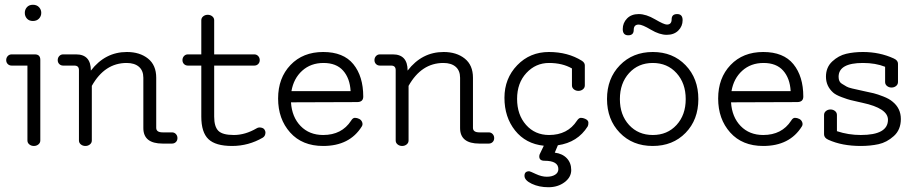

<svg xmlns="http://www.w3.org/2000/svg" viewBox="-20 -602 3841 805"><path d="M149 -13Q149 -3 141 3.5Q133 10 122 10Q111 10 103 3.5Q95 -3 95 -13V-327H29Q19 -327 12.5 -333.5Q6 -340 6 -350Q6 -360 12.5 -367Q19 -374 29 -374H126Q149 -374 149 -351ZM93 -524Q84 -534 84 -548Q84 -562 93 -572Q102 -582 118 -582Q134 -582 143.5 -572Q153 -562 153 -548Q153 -534 143.5 -524Q134 -514 118 -514Q102 -514 93 -524Z M292 -327H245Q235 -327 228.5 -333.5Q222 -340 222 -350Q222 -360 228.5 -367Q235 -374 245 -374H299Q361 -374 361 -306Q421 -384 512 -384Q566 -384 600.5 -356.5Q635 -329 635 -276V-66Q635 -47 662 -47H701Q711 -47 717.5 -40Q724 -33 724 -23Q724 -13 717.5 -6.5Q711 0 701 0H662Q581 0 581 -65V-276Q581 -306 562.5 -322Q544 -338 511 -338Q419 -338 365 -242V-13Q365 -3 357 3.5Q349 10 338 10Q327 10 319 3.5Q311 -3 311 -13V-308Q311 -327 292 -327Z M1093 -47Q1093 -32 1082 -25Q1022 10 953 10Q884 10 854 -18.5Q824 -47 824 -113V-327H768Q758 -327 751.5 -333.5Q745 -340 745 -350Q745 -360 751.5 -367Q758 -374 768 -374H824V-517Q824 -527 832 -533.5Q840 -540 851 -540Q862 -540 870 -533.5Q878 -527 878 -517V-374H1046Q1056 -374 1062.5 -367Q1069 -360 1069 -350Q1069 -340 1062.5 -333.5Q1056 -327 1046 -327H878V-113Q878 -71 895.5 -53.5Q913 -36 960.5 -36Q1008 -36 1056 -64Q1064 -69 1074.5 -67Q1085 -65 1089 -58.5Q1093 -52 1093 -47Z M1202 -220H1450Q1447 -274 1418.5 -306Q1390 -338 1336.5 -338Q1283 -338 1247 -305.5Q1211 -273 1202 -220ZM1452 -96Q1459 -108 1468 -108Q1477 -108 1486 -103.5Q1495 -99 1498.5 -89.5Q1502 -80 1497 -72Q1446 10 1335 10Q1247 10 1196.5 -46.5Q1146 -103 1146 -189Q1146 -275 1198 -329.5Q1250 -384 1335 -384Q1420 -384 1461.5 -333Q1503 -282 1503 -197Q1503 -174 1477 -174L1200 -173Q1204 -111 1240.5 -73.5Q1277 -36 1335 -36Q1413 -36 1452 -96Z M1620 -327H1573Q1563 -327 1556.5 -333.5Q1550 -340 1550 -350Q1550 -360 1556.5 -367Q1563 -374 1573 -374H1627Q1689 -374 1689 -306Q1749 -384 1840 -384Q1894 -384 1928.5 -356.5Q1963 -329 1963 -276V-66Q1963 -47 1990 -47H2029Q2039 -47 2045.5 -40Q2052 -33 2052 -23Q2052 -13 2045.5 -6.5Q2039 0 2029 0H1990Q1909 0 1909 -65V-276Q1909 -306 1890.5 -322Q1872 -338 1839 -338Q1747 -338 1693 -242V-13Q1693 -3 1685 3.5Q1677 10 1666 10Q1655 10 1647 3.5Q1639 -3 1639 -13V-308Q1639 -327 1620 -327Z M2199 116Q2202 116 2226.5 127.5Q2251 139 2272.5 139Q2294 139 2307.5 130.5Q2321 122 2321 107Q2321 72 2263 72Q2241 72 2241 54Q2241 46 2247 36L2260 9Q2184 1 2139.5 -55Q2095 -111 2095 -192Q2095 -273 2148.5 -328.5Q2202 -384 2281.5 -384Q2361 -384 2420 -347Q2432 -339 2432 -328V-244Q2432 -234 2424 -227.5Q2416 -221 2405 -221Q2394 -221 2386 -227.5Q2378 -234 2378 -244V-315Q2338 -338 2282 -338Q2226 -338 2187 -296Q2148 -254 2148 -187.5Q2148 -121 2185.5 -78.5Q2223 -36 2282 -36Q2360 -36 2399 -96Q2407 -108 2415.5 -108Q2424 -108 2433 -104Q2447 -98 2447 -87.5Q2447 -77 2444 -72Q2402 -5 2319 7L2306 38Q2338 42 2356.5 61.5Q2375 81 2375 111Q2375 141 2347 162Q2319 183 2279.5 183Q2240 183 2209.5 168.5Q2179 154 2179 135Q2179 116 2199 116Z M2717 -36Q2778 -36 2816.5 -78Q2855 -120 2855 -186.5Q2855 -253 2816.5 -295.5Q2778 -338 2717 -338Q2656 -338 2617.5 -295.5Q2579 -253 2579 -186.5Q2579 -120 2617.5 -78Q2656 -36 2717 -36ZM2578.5 -45.5Q2525 -101 2525 -187Q2525 -273 2579 -328.5Q2633 -384 2717 -384Q2801 -384 2854.5 -328.5Q2908 -273 2908 -186.5Q2908 -100 2854.5 -45Q2801 10 2716.5 10Q2632 10 2578.5 -45.5ZM2658 -499Q2637 -499 2637 -476.5Q2637 -454 2614 -454Q2591 -454 2591 -480Q2591 -506 2609 -524.5Q2627 -543 2658 -543Q2689 -543 2726.5 -521Q2764 -499 2776 -499Q2796 -499 2796 -521Q2796 -543 2819 -543Q2842 -543 2842 -517.5Q2842 -492 2824 -474Q2806 -456 2775.5 -456Q2745 -456 2709 -477.5Q2673 -499 2658 -499Z M3047 -220H3295Q3292 -274 3263.5 -306Q3235 -338 3181.5 -338Q3128 -338 3092 -305.5Q3056 -273 3047 -220ZM3297 -96Q3304 -108 3313 -108Q3322 -108 3331 -103.5Q3340 -99 3343.5 -89.5Q3347 -80 3342 -72Q3291 10 3180 10Q3092 10 3041.5 -46.5Q2991 -103 2991 -189Q2991 -275 3043 -329.5Q3095 -384 3180 -384Q3265 -384 3306.5 -333Q3348 -282 3348 -197Q3348 -174 3322 -174L3045 -173Q3049 -111 3085.5 -73.5Q3122 -36 3180 -36Q3258 -36 3297 -96Z M3435 -39V-120Q3435 -130 3443 -136.5Q3451 -143 3462 -143Q3473 -143 3481 -136.5Q3489 -130 3489 -120V-52Q3537 -36 3589 -36Q3703 -36 3703 -100Q3703 -148 3596 -171Q3591 -172 3574 -176Q3557 -180 3546 -182.5Q3535 -185 3509.5 -194.5Q3484 -204 3473 -214Q3443 -241 3443 -280.5Q3443 -320 3469.5 -344.5Q3496 -369 3528 -376.5Q3560 -384 3598 -384Q3668 -384 3727 -357Q3745 -349 3745 -335V-258Q3745 -248 3737 -241.5Q3729 -235 3718 -235Q3707 -235 3699 -241.5Q3691 -248 3691 -258V-322Q3651 -338 3598 -338Q3496 -338 3496 -280Q3496 -259 3509.5 -251Q3523 -243 3529.5 -239Q3536 -235 3553 -231Q3577 -225 3602 -220Q3627 -215 3643 -211Q3659 -207 3683.5 -197.5Q3708 -188 3722 -176Q3757 -148 3757 -103Q3757 -58 3727.5 -31.5Q3698 -5 3663.5 2.5Q3629 10 3589 10Q3510 10 3453 -16Q3435 -24 3435 -39Z"/></svg>

Font: Flamenco
Style: Regular
Weight: 400
Designer: Luciano Vergara
Foundry: Luciano Vergara
Version: Version 1.003